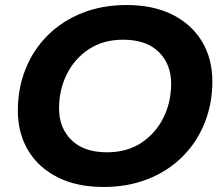

<svg xmlns="http://www.w3.org/2000/svg" viewBox="-20 -732 884 764"><path d="M392 12Q286 12 209.5 -26.5Q133 -65 92 -133.5Q51 -202 51 -292Q51 -381 82 -458Q113 -535 170.5 -592Q228 -649 307.5 -680.5Q387 -712 484 -712Q590 -712 666.5 -673.5Q743 -635 784 -566.5Q825 -498 825 -408Q825 -319 794 -242Q763 -165 705.5 -108Q648 -51 568.5 -19.5Q489 12 392 12ZM406 -126Q485 -126 542 -163.5Q599 -201 630 -263Q661 -325 661 -399Q661 -477 611.5 -525.5Q562 -574 470 -574Q391 -574 334 -536.5Q277 -499 246 -437Q215 -375 215 -301Q215 -223 264.5 -174.5Q314 -126 406 -126Z"/></svg>

Font: Montserrat
Style: Bold Italic
Weight: 700
Italic angle: -11.3°
Designer: Julieta Ulanovsky
Foundry: Julieta Ulanovsky
Version: Version 9.000; ttfautohint (v1.8.4.7-5d5b)